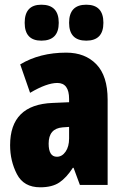

<svg xmlns="http://www.w3.org/2000/svg" viewBox="-20 -787 525 817"><path d="M347 -614Q420 -614 420 -690Q420 -767 347 -767Q274 -767 274 -690Q274 -614 347 -614ZM156 -614Q230 -614 230 -690Q230 -767 156 -767Q85 -767 85 -690Q85 -614 156 -614ZM274 -198Q274 -163 259 -141.5Q244 -120 222 -120Q187 -120 187 -176Q187 -240 246 -245L274 -247ZM66 -513 108 -392Q179 -434 224 -434Q274 -434 274 -366V-352L204 -349Q23 -342 23 -169Q23 -102 52 -46Q81 10 151 10Q202 10 232.5 -10.5Q263 -31 290 -73H293L320 0H438V-363Q438 -464 390 -513.5Q342 -563 262 -563Q149 -563 66 -513Z"/></svg>

Font: Noto Sans Display Condensed Black
Style: Regular
Weight: 900
Width: 3
Designer: Monotype Design team
Foundry: Monotype Imaging Inc.
Version: 1.000